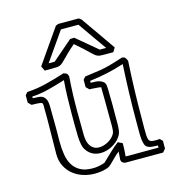

<svg xmlns="http://www.w3.org/2000/svg" viewBox="-111 -818 848 938"><g transform="rotate(-15 312.5 -348.5)"><path d="M269.5 -725.1H373.5Q376 -722.7 378.9 -720.9Q381.8 -719.2 384.8 -716.8Q415.5 -673.3 445.6 -630.1Q475.6 -586.9 506.3 -543Q502.9 -537.6 500 -532.5Q497.1 -527.3 493.7 -522H451.2Q437 -522 428.2 -522.7Q419.4 -523.4 412.8 -526.6Q406.2 -529.8 399.7 -535.4Q393.1 -541 382.8 -551Q372.6 -561 357.2 -575.4Q341.8 -589.8 317.4 -610.4Q293.5 -589.8 278.6 -575.2Q263.7 -560.5 253.9 -550.5Q244.1 -540.5 237.8 -534.9Q231.4 -529.3 224.4 -526.4Q217.3 -523.4 207.8 -522.7Q198.2 -522 182.6 -522H147Q144 -527.8 141.1 -533.9Q138.2 -540 135.3 -545.9Q166 -589.8 195.8 -633.1Q225.6 -676.3 256.3 -719.7ZM280.3 -703.1Q253.9 -665 227.3 -627.2Q200.7 -589.4 174.3 -551.3H205.1Q230.5 -573.2 255.6 -595Q280.8 -616.7 306.2 -638.7Q311.5 -639.2 316.9 -639.4Q322.3 -639.6 327.6 -639.6Q354 -617.7 380.4 -595.5Q406.7 -573.2 433.1 -551.3H465.3Q439.5 -587.9 414.3 -623.5Q389.2 -659.2 363.8 -695.8H268.1ZM25.9 -392.1V-429.2Q28.8 -433.1 31.7 -436.3Q34.7 -439.5 37.6 -442.9Q87.9 -445.8 135.5 -457.8Q183.1 -469.7 231 -485.4Q239.7 -483.4 245.8 -480Q252 -476.6 254.9 -462.9Q251.5 -418.9 250 -376Q248.5 -333 248.5 -289.1Q248.5 -266.6 249 -235.1Q249.5 -203.6 249.5 -167Q250 -152.3 252.9 -138.7Q255.9 -125 262.7 -114.5Q269.5 -104 280.5 -97.4Q291.5 -90.8 308.1 -90.8Q319.3 -90.8 330.8 -94.2Q342.3 -97.7 352.5 -103.3Q362.8 -108.9 371.3 -116.7Q379.9 -124.5 385.7 -133.3Q391.1 -141.6 392.3 -151.6Q393.6 -161.6 393.6 -171.4Q393.6 -175.3 393.6 -190.7Q393.6 -206.1 393.3 -227.1Q393.1 -248 393.1 -271.5Q393.1 -294.9 392.8 -315.2Q392.6 -335.4 392.3 -349.6Q392.1 -363.8 392.1 -365.2Q392.1 -366.7 392.3 -367.7Q392.6 -368.7 392.6 -369.6Q392.6 -371.6 390.9 -372.3Q389.2 -373 382.3 -373Q388.2 -373 388.2 -373.5Q388.2 -373.5 381.8 -374Q375.5 -374.5 366.7 -375.2Q357.9 -376 348.6 -376.5Q339.4 -377 334 -377L318.8 -392.1V-429.2Q321.8 -433.1 324.7 -436.3Q327.6 -439.5 330.6 -442.9Q356.4 -446.8 382.1 -450Q407.7 -453.1 433.6 -458.5Q457 -463.9 480 -470.9Q502.9 -478 526.4 -485.4Q539.1 -485.4 543.9 -478.8Q548.8 -472.2 552.7 -462.9Q548.3 -388.7 546.1 -316.7Q543.9 -244.6 543.9 -170.9Q543.9 -164.1 543.7 -151.6Q543.5 -139.2 543.5 -124.5Q543.5 -101.6 544.2 -87.4Q544.9 -73.2 548.3 -65.7Q551.8 -58.1 559.1 -55.4Q566.4 -52.7 579.6 -52.7Q584.5 -52.7 590.3 -53Q596.2 -53.2 603 -53.7Q608.9 -46.9 615.7 -41V-2Q611.8 2.4 608.6 6.6Q605.5 10.7 601.6 14.6H408.7Q404.8 12.7 400.1 10.5Q395.5 8.3 393.1 4.4L390.1 -4.4L393.1 -46.4Q383.3 -39.1 373 -29.3Q362.8 -19.5 353.8 -10.5Q344.7 -1.5 337.2 5.6Q329.6 12.7 325.2 14.6Q316.4 18.6 306.9 21.2Q297.4 23.9 287.8 25.4Q278.3 26.9 269.3 27.3Q260.3 27.8 252.4 27.8Q223.6 27.8 195.6 19Q167.5 10.3 145.3 -7.6Q123 -25.4 109.4 -52Q95.7 -78.6 95.7 -113.8Q95.7 -157.2 96.7 -200.4Q97.7 -243.7 97.7 -287.6Q97.7 -300.8 97.7 -314.2Q97.7 -327.6 97.2 -341.3Q97.2 -343.8 97.4 -346.9Q97.7 -350.1 97.7 -354Q97.7 -359.4 96.9 -364.3Q96.2 -369.1 93.8 -371.6Q88.9 -374 82 -375Q75.2 -376 67.9 -376.2Q60.5 -376.5 53.5 -376.5Q46.4 -376.5 41 -377ZM59.6 -406.2Q69.8 -405.3 81.5 -405.3Q93.3 -405.3 103.3 -400.4Q113.3 -395.5 119.9 -382.6Q126.5 -369.6 126.5 -342.8Q126.5 -338.4 126.7 -323.5Q127 -308.6 127 -291.3Q127 -273.9 127.2 -259Q127.4 -244.1 127.4 -239.7Q127.4 -223.1 127.4 -215.1Q127.4 -207 127.2 -201.2Q127 -195.3 127 -188.2Q127 -181.2 127 -166.5Q127 -131.3 132.1 -100.8Q137.2 -70.3 151.1 -48.1Q165 -25.9 189 -12.9Q212.9 0 251 0Q280.8 0 312 -11.2Q334 -32.2 355.2 -52.7Q376.5 -73.2 400.9 -91.8Q406.2 -88.9 411.9 -86.2Q417.5 -83.5 422.9 -81.1Q422.9 -69.3 422.9 -62Q422.9 -54.7 422.4 -48.1Q421.9 -41.5 421.4 -33.9Q420.9 -26.4 419.9 -14.6Q421.9 -14.6 422.9 -14.6Q423.8 -14.6 425.3 -14.4Q426.8 -14.2 429.9 -14.2Q433.1 -14.2 439.9 -14.2Q446.8 -14.2 458 -14.2Q469.2 -14.2 486.6 -14.4Q503.9 -14.6 528.3 -14.6Q552.7 -14.6 586.4 -14.6V-25.4Q573.7 -25.9 558.8 -26.9Q543.9 -27.8 532.7 -34.7Q524.9 -39.6 521.2 -51.3Q517.6 -63 516.1 -76.7Q514.6 -90.3 514.6 -103.5Q514.6 -116.7 514.6 -124.5V-169.4Q514.6 -241.7 516.8 -312Q519 -382.3 522.9 -454.1Q479 -439.9 436.5 -430.7Q394 -421.4 348.1 -416V-406.2Q354.5 -405.8 366.2 -405.8Q377.9 -405.8 389.9 -402.8Q401.9 -399.9 411.1 -392.1Q420.4 -384.3 421.4 -368.2Q421.9 -363.8 422.1 -350.1Q422.4 -336.4 422.6 -320.8Q422.9 -305.2 423.1 -291.5Q423.3 -277.8 423.3 -273.4Q423.3 -249.5 423.1 -225.8Q422.9 -202.1 422.9 -178.7Q422.9 -163.1 421.1 -147.2Q419.4 -131.3 410.6 -117.7Q402.8 -105.5 391.4 -95.2Q379.9 -85 366.2 -77.6Q352.5 -70.3 337.6 -66.2Q322.8 -62 307.6 -62Q289.1 -62 272.2 -68.8Q255.4 -75.7 242.2 -91.3Q229 -106.9 225.1 -126.5Q221.2 -146 220.2 -165.5Q219.2 -196.8 219.2 -227.3Q219.2 -257.8 219.2 -287.6Q219.2 -329.1 220.5 -370.1Q221.7 -411.1 225.1 -452.6Q183.6 -439.5 141.4 -428.5Q99.1 -417.5 55.2 -415V-406.7Z"/></g></svg>

Font: XB Kayhan Pook
Style: Regular
Weight: 700
Designer: Behnam
Foundry: Irmug
Version: Version 7.300 2009